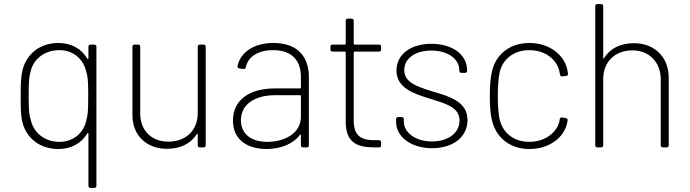

<svg xmlns="http://www.w3.org/2000/svg" viewBox="-20 -720 3370 938"><path d="M412 -492V-435C412 -431 409 -430 407 -433C379 -481 329 -510 266 -510C174 -510 110 -456 90 -378C82 -345 81 -307 81 -252C81 -198 81 -158 89 -125C108 -46 173 8 266 8C329 8 379 -21 407 -69C409 -72 412 -71 412 -67V188C412 194 416 198 422 198H441C447 198 451 194 451 188V-492C451 -498 447 -502 441 -502H422C416 -502 412 -498 412 -492ZM402 -133C390 -74 342 -27 270 -27C197 -27 144 -73 131 -132C124 -154 120 -170 120 -250C120 -330 123 -345 129 -368C141 -430 197 -475 270 -475C344 -475 389 -426 402 -368C408 -347 411 -331 411 -252C411 -171 408 -156 402 -133Z M946 -492V-167C946 -85 890 -28 803 -28C720 -28 665 -82 665 -167V-492C665 -498 661 -502 655 -502H637C631 -502 627 -498 627 -492V-158C627 -55 699 7 796 7C862 7 912 -19 941 -64C943 -68 946 -67 946 -63V-10C946 -4 950 0 956 0H975C981 0 985 -4 985 -10V-492C985 -498 981 -502 975 -502H956C950 -502 946 -498 946 -492Z M1316 -510C1220 -510 1153 -464 1140 -395C1139 -391 1143 -387 1149 -386L1169 -383C1175 -382 1179 -385 1181 -392C1192 -443 1241 -475 1314 -475C1412 -475 1450 -419 1450 -344V-292C1450 -290 1448 -288 1446 -288H1323C1195 -288 1118 -229 1118 -131C1118 -28 1201 8 1282 8C1348 8 1411 -15 1445 -61C1448 -64 1450 -63 1450 -60V-10C1450 -4 1454 0 1460 0H1479C1485 0 1489 -4 1489 -10V-343C1489 -443 1434 -510 1316 -510ZM1286 -27C1214 -27 1157 -60 1157 -133C1157 -211 1226 -255 1325 -255H1446C1448 -255 1450 -253 1450 -251V-149C1450 -66 1366 -27 1286 -27Z M1842 -478V-492C1842 -498 1838 -502 1832 -502H1712C1710 -502 1708 -504 1708 -506V-619C1708 -625 1704 -629 1698 -629H1679C1673 -629 1669 -625 1669 -619V-506C1669 -504 1667 -502 1665 -502H1604C1598 -502 1594 -498 1594 -492V-478C1594 -472 1598 -468 1604 -468H1665C1667 -468 1669 -466 1669 -464V-125C1669 -23 1726 0 1807 0H1832C1838 0 1842 -4 1842 -10V-25C1842 -31 1838 -35 1832 -35H1811C1743 -35 1708 -57 1708 -132V-464C1708 -466 1710 -468 1712 -468H1832C1838 -468 1842 -472 1842 -478Z M2091 4C2196 4 2264 -53 2264 -133C2264 -225 2175 -249 2091 -274C2017 -297 1955 -317 1955 -378C1955 -434 2008 -473 2087 -473C2171 -473 2224 -430 2224 -377V-374C2224 -368 2228 -364 2234 -364H2252C2258 -364 2262 -368 2262 -374V-377C2262 -451 2193 -506 2088 -506C1987 -506 1917 -455 1917 -376C1917 -290 1999 -263 2083 -237C2156 -214 2225 -197 2225 -131C2225 -72 2172 -29 2090 -29C2007 -29 1953 -75 1953 -125V-138C1953 -144 1949 -148 1943 -148H1925C1919 -148 1915 -144 1915 -138V-124C1915 -54 1985 4 2091 4Z M2566 8C2661 8 2733 -45 2750 -116C2752 -123 2752 -128 2753 -132C2754 -139 2750 -142 2744 -143L2726 -146C2721 -147 2717 -145 2715 -140C2715 -138 2714 -135 2714 -134C2714 -134 2714 -134 2714 -133C2704 -75 2645 -27 2566 -27C2487 -27 2434 -74 2420 -141C2416 -162 2412 -197 2412 -251C2412 -301 2416 -340 2420 -362C2433 -428 2487 -475 2566 -475C2646 -475 2702 -427 2713 -370L2716 -356C2717 -349 2721 -346 2727 -347L2746 -349C2752 -350 2756 -354 2755 -360C2754 -368 2752 -377 2750 -386C2732 -455 2662 -510 2566 -510C2472 -510 2405 -456 2385 -377C2377 -345 2373 -310 2373 -252C2373 -198 2376 -159 2385 -126C2406 -47 2472 8 2566 8Z M3077 -509C3011 -509 2960 -483 2931 -436C2929 -433 2927 -434 2927 -438V-690C2927 -696 2923 -700 2917 -700H2898C2892 -700 2888 -696 2888 -690V-10C2888 -4 2892 0 2898 0H2917C2923 0 2927 -4 2927 -10V-335C2927 -417 2984 -474 3070 -474C3151 -474 3208 -416 3208 -333V-10C3208 -4 3212 0 3218 0H3237C3243 0 3247 -4 3247 -10V-340C3247 -441 3178 -509 3077 -509Z"/></svg>

Font: Barlow ExtraLight
Style: Regular
Weight: 275
Designer: Jeremy Tribby
Foundry: Tribby Type
Version: Version 1.422;hotconv 1.0.109;makeotfexe 2.5.65596